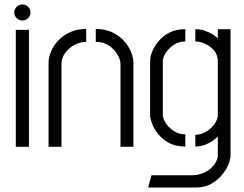

<svg xmlns="http://www.w3.org/2000/svg" viewBox="-20 -659 1095 862"><path d="M51 0V-525H110V0ZM81 -567Q66 -567 55 -577.5Q44 -588 44 -603Q44 -618 55 -628.5Q66 -639 81 -639Q95 -639 106 -628.5Q117 -618 117 -603Q117 -588 106 -577.5Q95 -567 81 -567Z M198 -377Q198 -401 209 -427.5Q220 -454 241.5 -477Q263 -500 294.5 -514.5Q326 -529 367 -529V-471Q339 -471 313.5 -457Q288 -443 272 -420.5Q256 -398 256 -372V0H198ZM521 -372Q521 -390 508 -413Q495 -436 470.5 -453.5Q446 -471 410 -471V-529Q451 -529 482.5 -514.5Q514 -500 535.5 -476.5Q557 -453 568 -426.5Q579 -400 579 -377V0H521Z M645 183 660 128H844Q881 126 906 111.5Q931 97 944.5 76.5Q958 56 958 39V-46Q952 -40 938.5 -29.5Q925 -19 904.5 -10.5Q884 -2 857 -1V-54Q881 -54 904 -67Q927 -80 942.5 -101.5Q958 -123 958 -144V-383Q958 -413 940.5 -433Q923 -453 899.5 -463Q876 -473 857 -473V-528Q879 -528 899.5 -521Q920 -514 935.5 -504.5Q951 -495 958 -486V-528H1015V39Q1015 55 1005.5 79Q996 103 976.5 126.5Q957 150 928 166.5Q899 183 859 183ZM812 -1Q770 -1 740.5 -16.5Q711 -32 692 -55Q673 -78 663.5 -102Q654 -126 654 -144V-387Q654 -405 664 -429Q674 -453 693 -475.5Q712 -498 741.5 -513Q771 -528 812 -528V-473Q783 -473 760 -457.5Q737 -442 724 -421.5Q711 -401 711 -384V-145Q711 -128 723.5 -107.5Q736 -87 759 -71.5Q782 -56 812 -56Z"/></svg>

Font: Stick No Bills ExtraLight Light
Style: Regular
Weight: 300
Version: Version 2.000